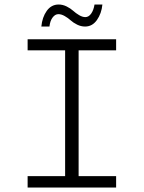

<svg xmlns="http://www.w3.org/2000/svg" viewBox="-20 -835 640 855"><path d="M164.1 -716.8Q168 -758.3 188.2 -786.6Q208.5 -814.9 241.2 -814.9Q259.3 -814.9 276.9 -806.2Q294.4 -797.4 305.9 -786.9Q317.4 -776.4 332.3 -767.6Q347.2 -758.8 359.9 -758.8Q375 -758.8 386 -774.4Q397 -790 400.9 -814.9H436Q432.1 -774.9 411.6 -745.8Q391.1 -716.8 358.9 -716.8Q340.8 -716.8 323.5 -725.3Q306.2 -733.9 294.7 -744.4Q283.2 -754.9 268.3 -763.4Q253.4 -772 240.2 -772Q225.6 -772 214.4 -757.3Q203.1 -742.7 200.2 -716.8ZM103 0V-50.8H270V-610.8H103V-660.2H497.1V-610.8H330.1V-50.8H497.1V0Z"/></svg>

Font: Office Code Pro D Light
Style: Regular
Weight: 300
Designer: Nathan Rutzky & Paul D. Hunt
Foundry: Adobe Systems Incorporated
Version: Version 1.004;PS 001.004;hotconv 1.0.70;makeotf.lib2.5.58329